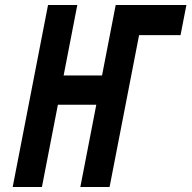

<svg xmlns="http://www.w3.org/2000/svg" viewBox="-20 -749 767 769"><path d="M172.4 -729H289.6L234.9 -446.8H388.7L443.4 -729H726.6L703.1 -608.4H537.1L418.9 0H301.8L365.7 -329.6H211.9L147.9 0H30.8Z"/></svg>

Font: Hack
Style: Bold Italic
Weight: 700
Italic angle: -11°
Monospace: yes
Designer: Christopher Simpkins
Foundry: Christopher Simpkins
Version: Version 2.017; ttfautohint (v1.4.1) -l 4 -r 80 -G 350 -x 0 -